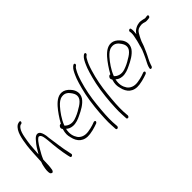

<svg xmlns="http://www.w3.org/2000/svg" viewBox="-22 -1384 2286 2286"><g transform="rotate(-45 1121.0 -240.5)"><path d="M123 -404C116 -355 109 -214 106 -148C98 -128 92 -109 89 -91C79 -47 75 -5 84 22C89 28 102 44 116 35C131 25 133 2 136 -27C141 -63 139 -107 142 -149C144 -152 145 -154 145 -156L157 -183C163 -197 171 -211 179 -225C210 -279 245 -346 284 -375C290 -379 295 -381 301 -381C320 -377 328 -359 334 -337C338 -320 341 -298 344 -270C350 -181 364 -62 383 22L391 54C396 75 432 59 427 39L420 6C399 -78 387 -195 373 -283C371 -313 368 -337 362 -356C352 -388 341 -414 309 -417C279 -417 259 -395 237 -368C205 -334 173 -282 148 -237C148 -236 147 -236 146 -235L147 -253C154 -365 157 -402 175 -498C183 -541 195 -582 216 -609C229 -625 234 -628 246 -634H254C278 -639 282 -674 259 -670C246 -668 236 -667 222 -659C154 -614 137 -500 123 -404Z M560 -287C547 -270 556 -253 564 -243L563 -240C546 -183 548 -149 560 -107C578 -19 637 45 751 29C785 24 821 16 850 6L891 -8C896 -10 900 -14 903 -18C915 -34 900 -45 886 -42L844 -27C818 -18 787 -12 756 -7C692 3 643 -20 618 -56C593 -93 576 -145 593 -217C613 -198 638 -185 675 -182C724 -178 774 -198 814 -218C872 -245 943 -282 982 -338C1019 -397 1000 -452 976 -486C954 -516 924 -544 889 -555C819 -576 761 -532 713 -479C673 -434 626 -366 591 -302C577 -308 566 -296 560 -287ZM606 -258 609 -266C636 -336 688 -409 730 -456C762 -492 793 -518 833 -523C890 -531 920 -497 944 -462C961 -437 980 -396 952 -352C933 -324 899 -300 867 -283C829 -258 789 -239 746 -225C684 -205 632 -227 606 -258Z M1048 -346C1024 -235 1009 -79 1006 16C1003 66 1004 105 1006 134C1007 163 1008 181 1009 189L1010 202C1010 207 1013 210 1017 212C1030 220 1046 208 1047 191L1046 179C1046 170 1045 152 1042 124C1038 43 1046 -57 1057 -163C1067 -270 1089 -387 1121 -491C1141 -555 1154 -589 1179 -632C1186 -644 1191 -652 1197 -656L1209 -665C1213 -668 1216 -673 1217 -678C1220 -689 1213 -696 1203 -696C1198 -696 1194 -694 1190 -691L1178 -682C1155 -663 1136 -625 1120 -588C1110 -566 1098 -535 1086 -494C1074 -453 1060 -404 1048 -346Z M1227 -346C1203 -235 1188 -79 1185 16C1182 66 1183 105 1185 134C1186 163 1187 181 1188 189L1189 202C1189 207 1192 210 1196 212C1209 220 1225 208 1226 191L1225 179C1225 170 1224 152 1221 124C1217 43 1225 -57 1236 -163C1246 -270 1268 -387 1300 -491C1320 -555 1333 -589 1358 -632C1365 -644 1370 -652 1376 -656L1388 -665C1392 -668 1395 -673 1396 -678C1399 -689 1392 -696 1382 -696C1377 -696 1373 -694 1369 -691L1357 -682C1334 -663 1315 -625 1299 -588C1289 -566 1277 -535 1265 -494C1253 -453 1239 -404 1227 -346Z M1393 -287C1380 -270 1389 -253 1397 -243L1396 -240C1379 -183 1381 -149 1393 -107C1411 -19 1470 45 1584 29C1618 24 1654 16 1683 6L1724 -8C1729 -10 1733 -14 1736 -18C1748 -34 1733 -45 1719 -42L1677 -27C1651 -18 1620 -12 1589 -7C1525 3 1476 -20 1451 -56C1426 -93 1409 -145 1426 -217C1446 -198 1471 -185 1508 -182C1557 -178 1607 -198 1647 -218C1705 -245 1776 -282 1815 -338C1852 -397 1833 -452 1809 -486C1787 -516 1757 -544 1722 -555C1652 -576 1594 -532 1546 -479C1506 -434 1459 -366 1424 -302C1410 -308 1399 -296 1393 -287ZM1439 -258 1442 -266C1469 -336 1521 -409 1563 -456C1595 -492 1626 -518 1666 -523C1723 -531 1753 -497 1777 -462C1794 -437 1813 -396 1785 -352C1766 -324 1732 -300 1700 -283C1662 -258 1622 -239 1579 -225C1517 -205 1465 -227 1439 -258Z M1805 -25C1803 -15 1806 -6 1816 -6C1828 -6 1835 -12 1840 -23L1846 -42C1861 -91 1892 -138 1913 -187C1925 -219 1943 -251 1952 -281C1959 -303 1967 -327 1977 -345L1991 -373L2008 -403C2024 -433 2043 -448 2070 -454L2083 -457C2098 -461 2116 -460 2132 -457C2149 -454 2163 -444 2184 -447C2193 -447 2208 -448 2215 -450H2222C2245 -454 2250 -491 2226 -486H2220C2210 -484 2201 -484 2191 -482C2187 -482 2184 -483 2180 -484L2165 -488C2158 -490 2152 -491 2145 -492L2124 -495C2107 -498 2087 -492 2071 -489L2054 -483C2023 -469 2001 -453 1981 -422C1986 -457 1988 -487 1982 -511C1978 -534 1942 -517 1947 -497C1948 -488 1950 -485 1950 -473C1951 -446 1944 -413 1936 -379C1933 -365 1931 -352 1927 -341C1923 -322 1917 -308 1913 -292L1909 -274C1907 -266 1904 -257 1901 -249C1900 -247 1899 -245 1900 -243C1885 -209 1872 -174 1855 -141C1840 -109 1819 -76 1810 -45Z"/></g></svg>

Font: Stray Cat
Style: CnObl
Weight: 400
Version: Version 1.0